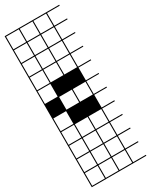

<svg xmlns="http://www.w3.org/2000/svg" viewBox="-254 -778 873 1108"><g transform="rotate(-30 182.0 -224.0)"><path d="M363.6 278.8H0V-727.3H363.6V-721.2H278.8V-636.4H363.6V-630.3H278.8V-545.5H363.6V-539.4H278.8V-454.5H363.6V-448.5H278.8V-363.6H363.6V-357.6H278.8V-272.7H363.6V-266.7H278.8V-181.8H363.6V-175.8H278.8V-90.9H363.6V-84.8H278.8V0H363.6V6.1H278.8V90.9H363.6V97H278.8V181.8H363.6V187.9H278.8V272.7H363.6ZM90.9 -636.4V-721.2H6.1V-636.4ZM187.9 -636.4H272.7V-721.2H187.9ZM97 -636.4H181.8V-721.2H97ZM187.9 -545.5H272.7V-630.3H187.9ZM6.1 -545.5H90.9V-630.3H6.1ZM97 -545.5H181.8V-630.3H97ZM187.9 -454.5H272.7V-539.4H187.9ZM6.1 -454.5H90.9V-539.4H6.1ZM97 -454.5H181.8V-539.4H97ZM97 -363.6H181.8V-448.5H97ZM187.9 -363.6H272.7V-448.5H187.9ZM6.1 -363.6H90.9V-448.5H6.1ZM6.1 -272.7H90.9V-357.6H6.1ZM97 -181.8H181.8V-266.7H97ZM187.9 -181.8H272.7V-266.7H187.9ZM6.1 -90.9H90.9V-175.8H6.1ZM97 0H181.8V-84.8H97ZM187.9 0H272.7V-84.8H187.9ZM6.1 0H90.9V-84.8H6.1ZM97 90.9H181.8V6.1H97ZM187.9 90.9H272.7V6.1H187.9ZM6.1 90.9H90.9V6.1H6.1ZM6.1 181.8H90.9V97H6.1ZM97 181.8H181.8V97H97ZM187.9 181.8H272.7V97H187.9ZM181.8 272.7V187.9H6.1V272.7H90.9V187.9H97V272.7ZM272.7 272.7V187.9H187.9V272.7Z"/></g></svg>

Font: Micro 5 Charted
Style: Regular
Weight: 400
Designer: Sarah Cadigan-Fried
Version: Version 1.000; ttfautohint (v1.8.4.7-5d5b)